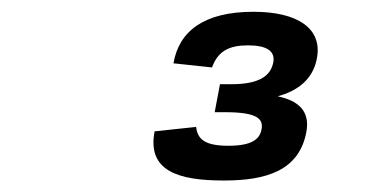

<svg xmlns="http://www.w3.org/2000/svg" viewBox="-20 -852 660 326"><path d="M410.5 -832C326 -832 284 -799 274.5 -744.5L340 -737.5C350 -765.5 369.5 -775 401 -775C433.5 -775 447.5 -765 444 -746C439.5 -723 420 -709 372.5 -709H353.5L344.5 -661.5H362C417.5 -661.5 427.5 -650 424 -632C421 -616 408 -604.5 368 -604.5C328.5 -604.5 315.5 -615 313 -636.5L242.5 -629C229.5 -561.5 283 -545.5 360 -545.5C433.5 -545.5 487.5 -563 500 -627C507.5 -665 484.5 -681.5 451.5 -688.5C483 -697 511 -715.5 518 -752.5C528 -803.5 485.5 -832 410.5 -832Z"/></svg>

Font: Monaspace Krypton
Style: Bold Italic
Weight: 700
Italic angle: -11°
Designer: Riley Cran & the Lettermatic Team
Foundry: Lettermatic
Version: Version 1.101 (Monaspace Krypton)